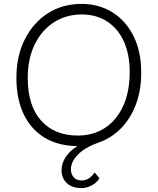

<svg xmlns="http://www.w3.org/2000/svg" viewBox="-20 -740 807 983"><path d="M398 223Q349 223 322 197.5Q295 172 295 131Q295 97 316 64.5Q337 32 376 8Q279 7 209.5 -34.5Q140 -76 102 -154Q64 -232 64 -342Q64 -453 107 -538.5Q150 -624 225 -672Q300 -720 397 -720Q488 -720 557 -676Q626 -632 664.5 -553.5Q703 -475 703 -369Q703 -275 674.5 -202Q646 -129 596.5 -80Q547 -31 484 -10Q414 15 378.5 52Q343 89 343 126Q343 152 357.5 168Q372 184 400 184Q435 184 465 143L489 173Q476 195 450 209Q424 223 398 223ZM379 -46Q457 -46 516.5 -84.5Q576 -123 610 -196Q644 -269 644 -372Q644 -462 614 -528Q584 -594 528.5 -630Q473 -666 399 -666Q318 -666 255.5 -625.5Q193 -585 157.5 -512Q122 -439 122 -341Q122 -199 190.5 -122.5Q259 -46 379 -46Z"/></svg>

Font: Livvic Light
Style: Regular
Weight: 300
Designer: Jacques Le Bailly, Baron von Fonthausen
Version: Version 1.001; ttfautohint (v1.8.2)